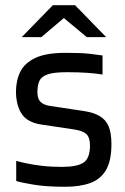

<svg xmlns="http://www.w3.org/2000/svg" viewBox="-20 -706 479 734"><path d="M123 -354Q123 -329 134.5 -317Q146 -305 171 -301L298 -282Q338 -276 361.5 -262Q385 -248 395.5 -222.5Q406 -197 406 -155Q406 -92 385.5 -56.5Q365 -21 325.5 -6.5Q286 8 229 8Q159 8 112 0.5Q65 -7 42 -14V-91Q56 -87 81.5 -81.5Q107 -76 141 -72Q175 -68 216 -68Q275 -68 299.5 -84.5Q324 -101 324 -150Q324 -180 310.5 -193Q297 -206 264 -211L137 -230Q85 -238 63.5 -270Q42 -302 41 -354Q41 -398 57.5 -431.5Q74 -465 115 -484.5Q156 -504 231 -504Q290 -504 321.5 -500.5Q353 -497 372 -494V-421Q350 -425 315 -427.5Q280 -430 236 -430Q187 -430 163 -422Q139 -414 131 -397.5Q123 -381 123 -354ZM312 -564 224 -637 138 -564H63L182 -686H267L386 -564Z"/></svg>

Font: Blinker
Style: Regular
Weight: 400
Designer: Juergen Huber
Foundry: supertype
Version: 1.017